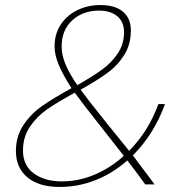

<svg xmlns="http://www.w3.org/2000/svg" viewBox="-20 -730 725 760"><path d="M506 -115 529 -84 592 0H555Q521 -47 484 -95Q428 -45 359.5 -17.5Q291 10 216 10Q134 10 88.5 -28Q43 -66 43 -132Q43 -191 73 -235.5Q103 -280 147.5 -311Q192 -342 263 -381Q230 -432 213 -472Q196 -512 196 -547Q196 -595 220 -632Q244 -669 285.5 -689.5Q327 -710 378 -710Q436 -710 467 -683.5Q498 -657 498 -610Q498 -554 471.5 -512Q445 -470 403.5 -440Q362 -410 299 -375Q325 -339 406 -238Q480 -147 491 -133Q567 -209 607 -318H633Q590 -199 506 -115ZM286 -393Q346 -427 384 -454.5Q422 -482 446.5 -519Q471 -556 471 -603Q471 -643 444.5 -665.5Q418 -688 372 -688Q308 -688 266 -649.5Q224 -611 224 -546Q224 -512 239.5 -475Q255 -438 286 -393ZM470 -113 391 -214Q310 -316 276 -363Q208 -326 167 -297.5Q126 -269 98.5 -228.5Q71 -188 71 -134Q71 -75 114 -43.5Q157 -12 225 -12Q291 -12 354 -38.5Q417 -65 470 -113Z"/></svg>

Font: Trirong Thin
Style: Italic
Weight: 250
Italic angle: -12°
Designer: Katatrad Team
Foundry: CadsonDemak
Version: Version 1.001